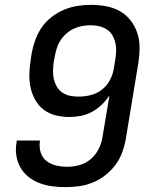

<svg xmlns="http://www.w3.org/2000/svg" viewBox="-20 -763 640 791"><path d="M250 8Q223 8 196 4.5Q169 1 144.5 -8Q120 -17 99 -33Q78 -49 65 -71.5Q52 -94 47.5 -121Q43 -148 48 -175L49 -184H145L144 -179Q141 -156 148 -134Q155 -112 172.5 -99Q190 -86 212 -81Q234 -76 257 -76Q274 -76 291.5 -79Q309 -82 325.5 -89.5Q342 -97 356 -109.5Q370 -122 379.5 -137Q389 -152 395 -169Q401 -186 403 -203L431 -370Q417 -349 399 -331.5Q381 -314 358.5 -302Q336 -290 312 -285.5Q288 -281 265 -281Q236 -281 208.5 -288Q181 -295 159.5 -311.5Q138 -328 124.5 -352.5Q111 -377 105.5 -404.5Q100 -432 101 -461Q102 -490 107 -520L111 -546Q116 -573 126 -600Q136 -627 152.5 -651Q169 -675 193.5 -693.5Q218 -712 244 -723Q270 -734 298.5 -738.5Q327 -743 354 -743Q386 -743 416.5 -737.5Q447 -732 473 -717.5Q499 -703 517.5 -679.5Q536 -656 545.5 -627.5Q555 -599 555 -567.5Q555 -536 550 -504L498 -189Q493 -161 483 -134Q473 -107 455 -83Q437 -59 413 -40.5Q389 -22 362 -11Q335 0 306.5 4Q278 8 250 8ZM303 -365Q328 -365 353 -371Q378 -377 399 -393Q420 -409 432.5 -432.5Q445 -456 449 -481L455 -518Q458 -536 458.5 -553.5Q459 -571 455 -587.5Q451 -604 442.5 -618.5Q434 -633 419.5 -642Q405 -651 388.5 -655Q372 -659 354 -659Q337 -659 319.5 -656Q302 -653 285.5 -645.5Q269 -638 254.5 -625.5Q240 -613 230 -598Q220 -583 214.5 -566Q209 -549 206 -532L201 -506Q199 -488 198.5 -470.5Q198 -453 202 -436.5Q206 -420 214.5 -405.5Q223 -391 237 -381.5Q251 -372 268 -368.5Q285 -365 303 -365Z"/></svg>

Font: Iosevka Aile Medium Oblique
Style: Regular
Weight: 500
Italic angle: -9°
Designer: Belleve Invis
Foundry: Belleve Invis
Version: Version 31.1.0; ttfautohint (v1.8.4)